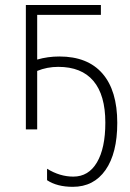

<svg xmlns="http://www.w3.org/2000/svg" viewBox="-20 -513 516 761"><path d="M379.9 -454.1H127.4V-276.9Q169.4 -289.1 215.3 -289.1Q327.6 -289.1 386.2 -221.4Q444.8 -153.8 444.8 -25.9Q444.8 94.2 398.2 160.9Q351.6 227.5 268.6 227.5Q206.1 227.5 166.5 201.2V155.8Q217.3 187 270.5 187Q331.1 187 364.3 130.6Q397.5 74.2 397.5 -26.9Q397.5 -136.2 350.3 -192.1Q303.2 -248 210.9 -248Q166.5 -248 127.4 -231.9V0H82.5V-493.2H379.9Z"/></svg>

Font: Bpm'online Open Sans Light
Style: Regular
Weight: 300
Foundry: Ascender Corporation
Version: Version 1.10